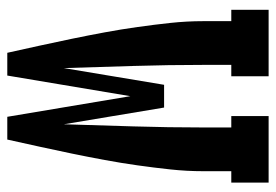

<svg xmlns="http://www.w3.org/2000/svg" viewBox="-138 -638 775 540"><g transform="rotate(90 250.0 -367.5)"><path d="M128 0Q118 -45 108 -90.5Q98 -136 88.5 -182Q79 -228 70.5 -274Q62 -320 55.5 -366Q49 -412 44 -458.5Q39 -505 39 -551V-630H7V-735H194V-630H162V-551Q162 -453 165 -355Q168 -257 171 -159L218 -441H282L329 -159Q332 -257 335 -355Q338 -453 338 -551V-630H306V-735H493V-630H461V-551Q461 -505 456 -458.5Q451 -412 444.5 -366Q438 -320 429.5 -274Q421 -228 411.5 -182Q402 -136 392 -90.5Q382 -45 372 0H308L250 -346L192 0Z"/></g></svg>

Font: Iosevka Curly Slab Extrabold
Style: Regular
Weight: 800
Monospace: yes
Designer: Belleve Invis
Foundry: Belleve Invis
Version: Version 22.1.2; ttfautohint (v1.8.4)